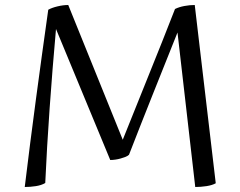

<svg xmlns="http://www.w3.org/2000/svg" viewBox="-20 -741 961 768"><path d="M496 -122Q491 -117 482 -113.5Q473 -110 462.5 -107Q452 -104 441 -102.5Q430 -101 421 -101L204 -625Q197 -547 190.5 -466.5Q184 -386 178.5 -307.5Q173 -229 168.5 -153.5Q164 -78 161 -9Q146 0 123.5 3.5Q101 7 79 7Q100 -167 124 -346Q148 -525 173 -702Q187 -710 210 -715.5Q233 -721 253 -721L471 -182Q522 -310 575.5 -442Q629 -574 680 -705Q696 -713 717.5 -717Q739 -721 759 -721L843 -8Q829 0 806 3.5Q783 7 761 7L690 -611Q640 -486 590.5 -362Q541 -238 496 -122Z"/></svg>

Font: Gotu
Style: Regular
Weight: 400
Designer: Sarang Kulkarni & Kailash Malviya
Foundry: Ek Type
Version: Version 2.320;hotconv 1.0.109;makeotfexe 2.5.65596; ttfautoh